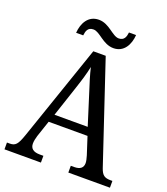

<svg xmlns="http://www.w3.org/2000/svg" viewBox="-159 -1009 974 1119"><g transform="rotate(20 327.5 -449.0)"><path d="M395 -771C460 -771 490 -828 494 -888H450C447 -861 439 -835 405 -835C365 -835 326 -898 261 -898C195 -898 165 -841 161 -781H205C208 -808 215 -834 250 -834C291 -834 329 -771 395 -771ZM1 0H227V-42H205C164 -42 145 -58 145 -89C145 -103 149 -122 154 -138L188 -239H429L464 -131C469 -114 473 -98 473 -86C473 -57 455 -42 418 -42H397V0H655V-42H644C607 -42 591 -52 577 -92L369 -714H292L88 -120C66 -56 53 -42 18 -42H1ZM206 -289 269 -479C288 -536 301 -579 310 -623C320 -579 336 -529 355 -470L412 -289Z"/></g></svg>

Font: Noto Serif Ethiopic SemiCondensed
Style: Regular
Weight: 400
Width: 4
Designer: Monotype Design Team
Foundry: Monotype Imaging Inc.
Version: Version 2.102